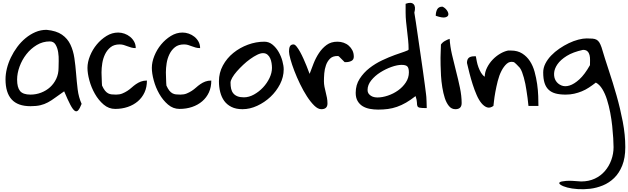

<svg xmlns="http://www.w3.org/2000/svg" viewBox="-20 -780 4498 1375"><path d="M439.5 -126Q402.3 -100.6 375.5 -80.6Q348.6 -60.5 323.2 -46.9Q297.9 -33.2 269 -26.4Q240.2 -19.5 198.2 -19.5Q107.4 -19.5 63.5 -67.9Q19.5 -116.2 19.5 -211.9Q19.5 -249 29.3 -289.1Q39.1 -329.1 58.1 -368.7Q77.1 -408.2 103.5 -443.8Q129.9 -479.5 163.1 -506.8Q196.3 -534.2 233.9 -550.3Q271.5 -566.4 313.5 -566.4Q383.8 -559.6 423.8 -531.7Q463.9 -503.9 484.4 -460.4Q504.9 -417 512.7 -363.8Q520.5 -310.5 524.9 -253.9Q529.3 -197.3 536.1 -140.6Q543 -84 564.5 -36.1Q551.8 -3.9 540.5 9.3Q529.3 22.5 515.6 13.7Q502 4.9 483.9 -29.3Q465.8 -63.5 439.5 -126ZM102.5 -210Q102.5 -154.3 123.5 -128.4Q144.5 -102.5 198.2 -102.5Q238.3 -102.5 274.9 -116.7Q311.5 -130.9 338.9 -155.8Q366.2 -180.7 382.8 -215.8Q399.4 -251 399.4 -293.9Q399.4 -311.5 400.4 -343.3Q401.4 -375 396.5 -406.2Q391.6 -437.5 377.9 -460.4Q364.3 -483.4 336.9 -483.4Q286.1 -483.4 243.2 -457.5Q200.2 -431.6 168.9 -391.6Q137.7 -351.6 120.1 -303.2Q102.5 -254.9 102.5 -210Z M606.4 -293.9Q606.4 -335 624.5 -379.9Q642.6 -424.8 672.9 -461.4Q703.1 -498 742.7 -522.5Q782.2 -546.9 826.2 -546.9Q848.6 -546.9 871.1 -539.1Q893.6 -531.2 911.6 -516.6Q929.7 -502 940.9 -481.4Q952.1 -460.9 952.1 -435.5Q934.6 -435.5 920.4 -439.5Q906.2 -443.4 892.6 -448.7Q878.9 -454.1 865.7 -458Q852.5 -461.9 836.9 -461.9Q796.9 -461.9 772 -441.9Q747.1 -421.9 732.4 -391.6Q717.8 -361.3 712.4 -326.7Q707 -292 707 -261.7Q707 -256.8 707.5 -243.2Q708 -229.5 708.5 -214.4Q709 -199.2 709.5 -185.5Q710 -171.9 710.9 -167Q721.7 -143.6 731.9 -130.9Q742.2 -118.2 753.9 -111.8Q765.6 -105.5 779.3 -104Q793 -102.5 811.5 -102.5Q836.9 -102.5 856 -110.4Q875 -118.2 891.6 -128.9Q908.2 -139.6 922.9 -152.8Q937.5 -166 953.6 -177.2Q969.7 -188.5 988.8 -195.8Q1007.8 -203.1 1032.2 -203.1Q1032.2 -155.3 1015.1 -118.2Q998 -81.1 967.3 -54.7Q936.5 -28.3 895 -14.2Q853.5 0 804.7 0Q758.8 0 722.2 -31.2Q685.5 -62.5 659.7 -107.9Q633.8 -153.3 620.1 -204.1Q606.4 -254.9 606.4 -293.9Z M1067.4 -293.9Q1067.4 -335 1085.4 -379.9Q1103.5 -424.8 1133.8 -461.4Q1164.1 -498 1203.6 -522.5Q1243.2 -546.9 1287.1 -546.9Q1309.6 -546.9 1332 -539.1Q1354.5 -531.2 1372.6 -516.6Q1390.6 -502 1401.9 -481.4Q1413.1 -460.9 1413.1 -435.5Q1395.5 -435.5 1381.3 -439.5Q1367.2 -443.4 1353.5 -448.7Q1339.8 -454.1 1326.7 -458Q1313.5 -461.9 1297.9 -461.9Q1257.8 -461.9 1232.9 -441.9Q1208 -421.9 1193.4 -391.6Q1178.7 -361.3 1173.3 -326.7Q1168 -292 1168 -261.7Q1168 -256.8 1168.5 -243.2Q1168.9 -229.5 1169.4 -214.4Q1169.9 -199.2 1170.4 -185.5Q1170.9 -171.9 1171.9 -167Q1182.6 -143.6 1192.9 -130.9Q1203.1 -118.2 1214.8 -111.8Q1226.6 -105.5 1240.2 -104Q1253.9 -102.5 1272.5 -102.5Q1297.9 -102.5 1316.9 -110.4Q1335.9 -118.2 1352.5 -128.9Q1369.1 -139.6 1383.8 -152.8Q1398.4 -166 1414.6 -177.2Q1430.7 -188.5 1449.7 -195.8Q1468.8 -203.1 1493.2 -203.1Q1493.2 -155.3 1476.1 -118.2Q1459 -81.1 1428.2 -54.7Q1397.5 -28.3 1356 -14.2Q1314.5 0 1265.6 0Q1219.7 0 1183.1 -31.2Q1146.5 -62.5 1120.6 -107.9Q1094.7 -153.3 1081.1 -204.1Q1067.4 -254.9 1067.4 -293.9Z M1547.9 -198.2Q1547.9 -258.8 1576.2 -311Q1604.5 -363.3 1650.9 -400.9Q1697.3 -438.5 1755.4 -460Q1813.5 -481.4 1873 -481.4Q1906.2 -481.4 1932.1 -460Q1958 -438.5 1975.6 -407.7Q1993.2 -377 2002.4 -342.8Q2011.7 -308.6 2011.7 -283.2Q2011.7 -228.5 1985.4 -177.2Q1959 -126 1917 -86.4Q1875 -46.9 1822.3 -22.5Q1769.5 2 1716.8 2Q1669.9 2 1637.7 -14.2Q1605.5 -30.3 1585.9 -57.1Q1566.4 -84 1557.1 -120.6Q1547.9 -157.2 1547.9 -198.2ZM1630.9 -188.5Q1630.9 -163.1 1635.3 -144Q1639.6 -125 1650.9 -111.3Q1662.1 -97.7 1680.7 -90.3Q1699.2 -83 1726.6 -83Q1762.7 -83 1798.8 -103Q1835 -123 1863.8 -153.8Q1892.6 -184.6 1910.2 -221.7Q1927.7 -258.8 1927.7 -293.9Q1927.7 -309.6 1924.8 -328.1Q1921.9 -346.7 1915 -362.3Q1908.2 -377.9 1895.5 -388.7Q1882.8 -399.4 1863.3 -399.4Q1845.7 -399.4 1821.8 -387.7Q1797.9 -376 1772 -357.4Q1746.1 -338.9 1721.2 -315.4Q1696.3 -292 1675.8 -268.6Q1655.3 -245.1 1643.1 -223.6Q1630.9 -202.1 1630.9 -188.5Z M2049.8 -410.2Q2049.8 -418.9 2050.8 -428.2Q2051.8 -437.5 2054.7 -444.8Q2057.6 -452.1 2064 -457Q2070.3 -461.9 2082 -461.9Q2091.8 -461.9 2104 -446.8Q2116.2 -431.6 2128.9 -408.7Q2141.6 -385.7 2153.8 -358.4Q2166 -331.1 2175.3 -308.1Q2184.6 -285.2 2190.4 -268.6Q2196.3 -252 2197.3 -251Q2210 -285.2 2225.6 -325.2Q2241.2 -365.2 2264.2 -399.9Q2287.1 -434.6 2318.8 -458Q2350.6 -481.4 2396.5 -481.4Q2419.9 -481.4 2440.9 -474.1Q2461.9 -466.8 2478 -452.6Q2494.1 -438.5 2503.9 -418.9Q2513.7 -399.4 2513.7 -374Q2513.7 -352.5 2496.6 -343.8Q2479.5 -335 2458 -335H2448.2L2406.2 -377Q2404.3 -377 2403.3 -377.9Q2401.4 -377.9 2399.9 -378.4Q2398.4 -378.9 2396.5 -378.9Q2362.3 -378.9 2343.3 -359.9Q2324.2 -340.8 2314.5 -313Q2304.7 -285.2 2302.2 -254.4Q2299.8 -223.6 2299.8 -198.2Q2299.8 -178.7 2303.7 -158.7Q2307.6 -138.7 2312.5 -119.6Q2317.4 -100.6 2321.3 -80.6Q2325.2 -60.5 2325.2 -39.1Q2325.2 2 2281.2 2Q2256.8 2 2230.5 -23.9Q2204.1 -49.8 2178.2 -89.8Q2152.3 -129.9 2128.9 -178.2Q2105.5 -226.6 2087.9 -272.5Q2070.3 -318.4 2060.1 -355.5Q2049.8 -392.6 2049.8 -410.2Z M2527.3 -115.2Q2527.3 -171.9 2555.7 -215.8Q2584 -259.8 2626 -292.5Q2668 -325.2 2716.8 -348.1Q2765.6 -371.1 2807.6 -386.2Q2849.6 -401.4 2877.9 -410.6Q2906.2 -419.9 2906.2 -425.8Q2906.2 -460 2902.8 -492.7Q2899.4 -525.4 2895.5 -558.6Q2891.6 -591.8 2888.2 -624.5Q2884.8 -657.2 2884.8 -689.5V-752.9Q2924.8 -767.6 2941.9 -750Q2959 -732.4 2947.3 -689.5Q2951.2 -668 2958 -622.1Q2964.8 -576.2 2973.1 -518.6Q2981.4 -460.9 2990.7 -397.5Q3000 -334 3008.3 -275.9Q3016.6 -217.8 3022.5 -172.4Q3028.3 -127 3031.2 -104.5Q3032.2 -99.6 3033.2 -85.4Q3034.2 -71.3 3034.7 -55.2Q3035.2 -39.1 3035.6 -25.4Q3036.1 -11.7 3036.1 -5.9Q2999 -5.9 2985.8 -8.8Q2972.7 -11.7 2969.2 -20.5Q2965.8 -29.3 2965.8 -45.9Q2965.8 -62.5 2956.1 -91.8Q2919.9 -63.5 2887.7 -44.9Q2855.5 -26.4 2823.2 -15.1Q2791 -3.9 2758.3 0.5Q2725.6 4.9 2688.5 4.9Q2657.2 4.9 2628.4 -0.5Q2599.6 -5.9 2577.1 -19.5Q2554.7 -33.2 2541 -56.6Q2527.3 -80.1 2527.3 -115.2ZM2612.3 -135.7Q2612.3 -120.1 2619.1 -110.4Q2626 -100.6 2636.7 -93.8Q2647.5 -86.9 2659.7 -84.5Q2671.9 -82 2683.6 -82Q2717.8 -82 2757.3 -95.2Q2796.9 -108.4 2830.6 -132.3Q2864.3 -156.2 2886.2 -189.5Q2908.2 -222.7 2908.2 -261.7Q2908.2 -292 2897.5 -303.7Q2886.7 -315.4 2856.4 -315.4Q2825.2 -315.4 2783.7 -300.8Q2742.2 -286.1 2703.6 -261.7Q2665 -237.3 2638.7 -204.6Q2612.3 -171.9 2612.3 -135.7Z M3134.8 -366.2Q3134.8 -372.1 3135.3 -385.3Q3135.7 -398.4 3136.2 -413.1Q3136.7 -427.7 3137.2 -441.4Q3137.7 -455.1 3137.7 -460.9Q3148.4 -476.6 3165.5 -486.3Q3182.6 -496.1 3200.2 -502Q3203.1 -449.2 3216.8 -389.6Q3230.5 -330.1 3246.1 -270Q3261.7 -210 3273.9 -151.4Q3286.1 -92.8 3286.1 -42Q3286.1 2 3241.2 2Q3213.9 2 3195.3 -20.5Q3176.8 -43 3165.5 -77.6Q3154.3 -112.3 3147.5 -154.8Q3140.6 -197.3 3138.2 -238.3Q3135.7 -279.3 3135.3 -313.5Q3134.8 -347.7 3134.8 -366.2ZM3148.4 -732.4Q3167 -724.6 3179.7 -707Q3192.4 -689.5 3190.9 -675.3Q3189.5 -661.1 3168.9 -655.8Q3148.4 -650.4 3100.6 -667Q3100.6 -693.4 3110.8 -712.9Q3121.1 -732.4 3148.4 -732.4Z M3324.2 -329.1Q3324.2 -354.5 3336.9 -365.7Q3349.6 -377 3377.9 -377H3387.7Q3390.6 -361.3 3394.5 -340.8Q3398.4 -320.3 3406.2 -298.8Q3414.1 -277.3 3424.8 -259.3Q3435.5 -241.2 3451.2 -230.5Q3452.1 -264.6 3468.3 -296.4Q3484.4 -328.1 3508.3 -353Q3532.2 -377.9 3561 -395Q3589.8 -412.1 3618.2 -418H3639.6Q3686.5 -418 3719.7 -397Q3752.9 -376 3774.9 -342.3Q3796.9 -308.6 3808.6 -265.6Q3820.3 -222.7 3826.7 -178.2Q3833 -133.8 3834.5 -92.3Q3835.9 -50.8 3835.9 -21.5H3764.6Q3758.8 -80.1 3750 -133.8Q3747.1 -155.3 3742.2 -179.2Q3737.3 -203.1 3731.4 -224.1Q3725.6 -245.1 3718.8 -263.2Q3711.9 -281.2 3703.1 -293.9Q3699.2 -297.9 3692.9 -304.7Q3686.5 -311.5 3679.7 -318.4Q3672.9 -325.2 3667 -330.1Q3661.1 -335 3660.2 -335Q3630.9 -342.8 3609.4 -323.7Q3587.9 -304.7 3571.3 -272.5Q3554.7 -240.2 3544.4 -199.2Q3534.2 -158.2 3527.3 -120.6Q3520.5 -83 3517.6 -55.2Q3514.6 -27.3 3513.7 -21.5Q3489.3 -3.9 3467.8 -11.2Q3446.3 -18.6 3427.2 -42Q3408.2 -65.4 3393.1 -100.6Q3377.9 -135.7 3365.2 -175.3Q3352.5 -214.8 3342.3 -254.9Q3332 -294.9 3324.2 -329.1Z M4141.6 519.5Q4196.3 519.5 4239.3 499.5Q4282.2 479.5 4312 444.8Q4341.8 410.2 4357.9 365.7Q4374 321.3 4374 273.4Q4374 249 4371.6 209Q4369.1 168.9 4364.3 122.1Q4359.4 75.2 4350.1 26.4Q4340.8 -22.5 4327.1 -65.9Q4313.5 -109.4 4293.5 -142.1Q4273.4 -174.8 4247.1 -188.5Q4221.7 -168.9 4197.3 -152.8Q4172.9 -136.7 4146.5 -126Q4120.1 -115.2 4091.8 -108.9Q4063.5 -102.5 4031.2 -102.5Q3989.3 -102.5 3959.5 -110.4Q3929.7 -118.2 3909.7 -136.7Q3889.6 -155.3 3879.9 -185.5Q3870.1 -215.8 3870.1 -261.7Q3870.1 -293.9 3885.7 -324.7Q3901.4 -355.5 3927.2 -382.3Q3953.1 -409.2 3985.8 -431.6Q4018.6 -454.1 4053.2 -470.7Q4087.9 -487.3 4121.6 -496.1Q4155.3 -504.9 4181.6 -504.9Q4207 -504.9 4223.6 -503.4Q4240.2 -502 4252 -495.6Q4263.7 -489.3 4272 -476.1Q4280.3 -462.9 4288.1 -440.4Q4310.5 -364.3 4339.8 -276.4Q4369.1 -188.5 4395.5 -95.7Q4421.9 -2.9 4439.9 91.3Q4458 185.5 4458 273.4Q4458 351.6 4436 405.8Q4414.1 460 4378.4 494.6Q4342.8 529.3 4297.4 547.9Q4252 566.4 4206.1 571.8Q4160.2 577.1 4117.2 574.2Q4074.2 571.3 4043 563Q4011.7 554.7 3995.6 543.9Q3979.5 533.2 3987.8 525.9Q3996.1 518.6 4032.2 515.6Q4068.4 512.7 4141.6 519.5ZM4155.3 -422.9Q4083 -407.2 4038.6 -379.4Q3994.1 -351.6 3972.2 -319.8Q3950.2 -288.1 3948.2 -256.3Q3946.3 -224.6 3960 -202.1Q3973.6 -179.7 3999.5 -168.5Q4025.4 -157.2 4058.6 -167.5Q4091.8 -177.7 4129.4 -211.9Q4167 -246.1 4205.1 -313.5Q4205.1 -330.1 4205.6 -349.6Q4206.1 -369.1 4202.1 -385.3Q4198.2 -401.4 4187.5 -412.1Q4176.8 -422.9 4155.3 -422.9Z"/></svg>

Font: Gloria Hallelujah
Style: Regular
Weight: 400
Designer: Kimberly Geswein
Foundry: Kimberly Geswein
Version: Version 1.004 2010